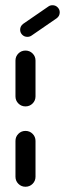

<svg xmlns="http://www.w3.org/2000/svg" viewBox="-20 -711 247 731"><path d="M77 0Q61.1 0 50 -11.1Q38.9 -22.2 38.9 -38.1V-174.4Q38.9 -190.4 50 -201.5Q61.1 -212.6 77 -212.6Q93 -212.6 104.1 -201.5Q115.2 -190.4 115.2 -174.4V-38.1Q115.2 -22.2 104.1 -11.1Q93 0 77 0ZM77 -305.9Q61.1 -305.9 50 -317Q38.9 -328.1 38.9 -344.1V-480.4Q38.9 -496.3 50 -507.4Q61.1 -518.5 77 -518.5Q93 -518.5 104.1 -507.4Q115.2 -496.3 115.2 -480.4V-344.1Q115.2 -328.1 104.1 -317Q93 -305.9 77 -305.9ZM84.1 -570.7Q72.6 -570.7 64.6 -578.7Q56.7 -586.7 56.7 -597.8Q56.7 -611.5 68.5 -620.4L164.8 -686.7Q171.1 -691.1 180 -691.1Q191.5 -691.1 199.4 -683.1Q207.4 -675.2 207.4 -664.1Q207.4 -650 195.9 -641.5L99.6 -575.2Q93 -570.7 84.1 -570.7Z"/></svg>

Font: 26F Galaxy Hebrew
Style: Bold
Weight: 700
Designer: C₂₉H₂₅N₃O₅
Version: Version 1.000